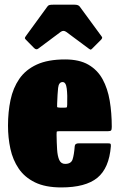

<svg xmlns="http://www.w3.org/2000/svg" viewBox="-20 -800 524 840"><path d="M15 -250Q15 -310 26 -362.5Q37 -415 64.5 -455Q92 -495 140.8 -517.5Q189.5 -540 265 -540Q327 -540 366.8 -517Q406.5 -494 428.8 -453.5Q451 -413 460 -359.5Q469 -306 469 -245Q469 -233.5 466.2 -229.8Q463.5 -226 452 -226H239Q228.5 -226 228 -223.2Q227.5 -220.5 227.5 -211Q228 -175.5 229.8 -146.5Q231.5 -117.5 239.2 -100.2Q247 -83 265 -83Q291 -83 297.5 -102.5Q304 -122 307 -161Q308 -173 325 -173H451Q461.5 -173 463.5 -170.8Q465.5 -168.5 465 -160Q457.5 -64.5 406 -22.2Q354.5 20 248 20Q178.5 20 133 -2.2Q87.5 -24.5 61.8 -62.5Q36 -100.5 25.5 -149Q15 -197.5 15 -250ZM243 -329H261Q271.5 -329 272.5 -330.8Q273.5 -332.5 274 -342.5Q275.5 -384 272 -412.5Q268.5 -441 254 -441Q237 -441 234.2 -415Q231.5 -389 230 -347.5Q229.5 -336.5 229.8 -332.8Q230 -329 243 -329ZM129 -590 94.5 -625Q89 -630.5 88.8 -633Q88.5 -635.5 93 -642L187 -771Q191 -777 196.8 -778.2Q202.5 -779.5 213.5 -779.5H306Q323 -779.5 329 -771L425 -640Q430.5 -634.5 421 -625L384 -588Q378.5 -582.5 376.5 -582.8Q374.5 -583 368 -587.5L270.5 -660Q257.5 -669.5 245.5 -660.5L147 -587Q138.5 -580.5 129 -590Z"/></svg>

Font: Besley* Condensed Fatface
Style: Regular
Weight: 900
Width: 3
Designer: Owen Earl
Foundry: indestructible type*
Version: Version 3.000; ttfautohint (v1.8.3)